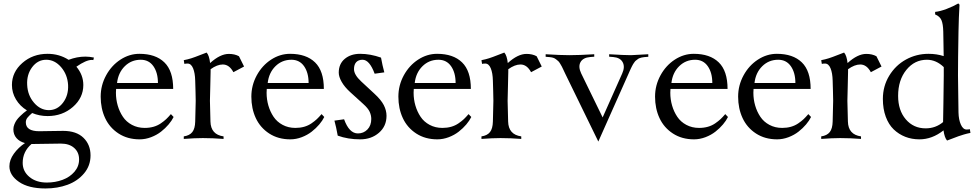

<svg xmlns="http://www.w3.org/2000/svg" viewBox="-20 -801 5644 1107"><path d="M48.8 -311Q48.8 -385.3 108.9 -438Q168.9 -490.7 254.4 -490.7Q321.8 -490.7 375.5 -456.1Q424.3 -474.6 471.7 -474.6Q495.6 -474.6 521.5 -469.2L518.1 -454.6Q512.2 -455.6 509.8 -455.6Q476.6 -455.6 420.4 -416.5Q460.4 -368.7 460.4 -311Q460.4 -236.8 400.1 -184.3Q339.8 -131.8 254.4 -131.8Q207.5 -131.8 165.5 -149.4Q146.5 -133.3 137.7 -121.8Q128.9 -110.4 128.9 -95.7Q128.9 -44.4 206.5 -44.4Q231.9 -44.4 271.2 -45.4Q310.5 -46.4 343.8 -46.4Q420.4 -46.4 461.2 -6.6Q502 33.2 502 95.2Q502 154.3 464.8 198.5Q427.7 242.7 369.6 264.2Q311.5 285.6 242.2 285.6Q144.5 285.6 89.4 247.6Q34.2 209.5 34.2 157.7Q34.2 121.1 59.8 85.4Q85.4 49.8 124 23.9Q92.8 15.6 75 -4.9Q57.1 -25.4 57.1 -55.7Q57.1 -69.8 63 -84.2Q68.8 -98.6 76.2 -108.9Q83.5 -119.1 95.9 -131.3Q108.4 -143.6 115.7 -149.4Q123 -155.3 135.3 -164.6Q95.2 -189 72 -227.8Q48.8 -266.6 48.8 -311ZM250 251.5Q298.8 251.5 340.8 235.8Q382.8 220.2 409.4 189.2Q436 158.2 436 118.2Q436 77.1 407.7 52Q379.4 26.9 331.1 26.9Q290 26.9 247.6 28.1Q205.1 29.3 166 29.3H161.6Q110.8 73.2 110.8 138.2Q110.8 187 149.7 219.2Q188.5 251.5 250 251.5ZM136.7 -311Q139.6 -251 176.3 -208.5Q212.9 -166 261.7 -166Q310.5 -166 343 -208.5Q375.5 -251 372.6 -311Q369.1 -371.1 332.3 -413.8Q295.4 -456.5 246.6 -456.5Q197.8 -456.5 165.5 -413.8Q133.3 -371.1 136.7 -311Z M978.5 -288.1H649.4Q648.4 -280.8 648.4 -266.1Q648.4 -228 658.7 -192.6Q668.9 -157.2 688.5 -127.9Q708 -98.6 740.7 -81.1Q773.4 -63.5 814.5 -63.5Q841.8 -63.5 865 -70.1Q888.2 -76.7 907 -89.6Q925.8 -102.5 938 -114Q950.2 -125.5 965.3 -143.1L981 -126.5Q970.7 -105.5 952.1 -83.5Q933.6 -61.5 908.7 -42Q883.8 -22.5 851.1 -10Q818.4 2.4 785.2 2.4Q715.3 2.4 663.6 -31.2Q611.8 -64.9 586.2 -120.1Q560.5 -175.3 560.5 -243.7Q560.5 -309.1 591.8 -366.5Q623 -423.8 674.6 -457.3Q726.1 -490.7 783.7 -490.7Q877 -490.7 927.7 -441.4Q978.5 -392.1 978.5 -288.1ZM654.8 -322.3H890.6Q890.6 -381.8 864.5 -419.2Q838.4 -456.5 791.5 -456.5Q737.3 -456.5 699.5 -419.2Q661.6 -381.8 654.8 -322.3Z M1171.4 -498Q1186.5 -481 1191.4 -437.5Q1249.5 -490.2 1299.3 -490.2Q1333.5 -490.2 1357.9 -476.6L1387.2 -417.5L1325.7 -384.8Q1301.8 -429.2 1264.6 -429.2Q1231.9 -429.2 1194.3 -401.9V-388.2Q1194.3 -362.3 1192.4 -302.7Q1190.4 -243.2 1190.4 -219.7Q1190.4 -193.8 1193.4 -100.1Q1195.3 -24.9 1269 -14.6V0Q1205.6 -4.9 1149.4 -4.9Q1103 -4.9 1039.6 0V-14.6Q1073.2 -19.5 1088.9 -39.6Q1104.5 -59.6 1105.5 -100.1Q1108.4 -193.8 1108.4 -219.7Q1108.4 -242.7 1107.2 -277.6Q1106 -312.5 1105.5 -335.9Q1104.5 -379.9 1093.3 -407.2Q1082 -434.6 1061.5 -434.6Q1051.8 -434.6 1043 -432.6L1039.6 -454.1Q1063 -458.5 1083.5 -465.1Q1104 -471.7 1132.1 -482.9Q1160.2 -494.1 1171.4 -498Z M1847.2 -288.1H1518.1Q1517.1 -280.8 1517.1 -266.1Q1517.1 -228 1527.3 -192.6Q1537.6 -157.2 1557.1 -127.9Q1576.7 -98.6 1609.4 -81.1Q1642.1 -63.5 1683.1 -63.5Q1710.4 -63.5 1733.6 -70.1Q1756.8 -76.7 1775.6 -89.6Q1794.4 -102.5 1806.6 -114Q1818.8 -125.5 1834 -143.1L1849.6 -126.5Q1839.4 -105.5 1820.8 -83.5Q1802.2 -61.5 1777.3 -42Q1752.4 -22.5 1719.7 -10Q1687 2.4 1653.8 2.4Q1584 2.4 1532.2 -31.2Q1480.5 -64.9 1454.8 -120.1Q1429.2 -175.3 1429.2 -243.7Q1429.2 -309.1 1460.4 -366.5Q1491.7 -423.8 1543.2 -457.3Q1594.7 -490.7 1652.3 -490.7Q1745.6 -490.7 1796.4 -441.4Q1847.2 -392.1 1847.2 -288.1ZM1523.4 -322.3H1759.3Q1759.3 -381.8 1733.2 -419.2Q1707 -456.5 1660.2 -456.5Q1606 -456.5 1568.1 -419.2Q1530.3 -381.8 1523.4 -322.3Z M2043.5 -31.7Q2076.2 -31.7 2098.4 -54.4Q2120.6 -77.1 2120.6 -115.2Q2120.6 -136.2 2111.3 -156.5Q2102.1 -176.8 2074.2 -201.7L1999.5 -269.5Q1966.8 -299.3 1950 -328.9Q1933.1 -358.4 1933.1 -382.3Q1933.1 -432.6 1967.8 -461.7Q2002.4 -490.7 2056.6 -490.7Q2115.2 -490.7 2176.8 -468.8Q2185.1 -422.9 2195.8 -383.8L2140.1 -376Q2110.4 -456.5 2070.3 -456.5Q2046.9 -456.5 2033.9 -442.6Q2021 -428.7 2021 -402.3Q2021 -370.1 2062.5 -331.5L2137.7 -261.7Q2177.2 -225.6 2192.9 -194.8Q2208.5 -164.1 2208.5 -133.3Q2208.5 -73.2 2164.8 -35.4Q2121.1 2.4 2056.6 2.4Q1985.8 2.4 1927.2 -19Q1918.5 -67.9 1908.2 -105.5L1963.9 -113.3Q1993.2 -31.7 2043.5 -31.7Z M2694.8 -288.1H2365.7Q2364.7 -280.8 2364.7 -266.1Q2364.7 -228 2375 -192.6Q2385.3 -157.2 2404.8 -127.9Q2424.3 -98.6 2457 -81.1Q2489.7 -63.5 2530.8 -63.5Q2558.1 -63.5 2581.3 -70.1Q2604.5 -76.7 2623.3 -89.6Q2642.1 -102.5 2654.3 -114Q2666.5 -125.5 2681.6 -143.1L2697.3 -126.5Q2687 -105.5 2668.5 -83.5Q2649.9 -61.5 2625 -42Q2600.1 -22.5 2567.4 -10Q2534.7 2.4 2501.5 2.4Q2431.6 2.4 2379.9 -31.2Q2328.1 -64.9 2302.5 -120.1Q2276.9 -175.3 2276.9 -243.7Q2276.9 -309.1 2308.1 -366.5Q2339.4 -423.8 2390.9 -457.3Q2442.4 -490.7 2500 -490.7Q2593.3 -490.7 2644 -441.4Q2694.8 -392.1 2694.8 -288.1ZM2371.1 -322.3H2606.9Q2606.9 -381.8 2580.8 -419.2Q2554.7 -456.5 2507.8 -456.5Q2453.6 -456.5 2415.8 -419.2Q2377.9 -381.8 2371.1 -322.3Z M2887.7 -498Q2902.8 -481 2907.7 -437.5Q2965.8 -490.2 3015.6 -490.2Q3049.8 -490.2 3074.2 -476.6L3103.5 -417.5L3042 -384.8Q3018.1 -429.2 2981 -429.2Q2948.2 -429.2 2910.6 -401.9V-388.2Q2910.6 -362.3 2908.7 -302.7Q2906.7 -243.2 2906.7 -219.7Q2906.7 -193.8 2909.7 -100.1Q2911.6 -24.9 2985.4 -14.6V0Q2921.9 -4.9 2865.7 -4.9Q2819.3 -4.9 2755.9 0V-14.6Q2789.6 -19.5 2805.2 -39.6Q2820.8 -59.6 2821.8 -100.1Q2824.7 -193.8 2824.7 -219.7Q2824.7 -242.7 2823.5 -277.6Q2822.3 -312.5 2821.8 -335.9Q2820.8 -379.9 2809.6 -407.2Q2798.3 -434.6 2777.8 -434.6Q2768.1 -434.6 2759.3 -432.6L2755.9 -454.1Q2779.3 -458.5 2799.8 -465.1Q2820.3 -471.7 2848.4 -482.9Q2876.5 -494.1 2887.7 -498Z M3429.7 15.1 3238.3 -377.4Q3235.8 -382.3 3229 -397.2Q3222.2 -412.1 3219.5 -417Q3216.8 -421.9 3210.2 -433.1Q3203.6 -444.3 3198.7 -448.5Q3193.8 -452.6 3186 -459Q3178.2 -465.3 3169.2 -468Q3160.2 -470.7 3148.9 -471.7L3126 -473.6V-488.3Q3212.4 -482.9 3262.7 -482.9Q3318.8 -482.9 3406.2 -488.3V-474.1L3382.8 -472.2Q3341.3 -468.8 3326.9 -442.6Q3312.5 -416.5 3331.1 -377.4L3454.6 -124L3567.4 -377.4Q3584.5 -415 3570.3 -441.9Q3556.2 -468.8 3515.6 -472.2L3492.2 -474.1V-488.3Q3579.6 -482.9 3618.2 -482.9Q3630.4 -482.9 3717.8 -488.3V-473.6L3694.3 -471.7Q3686.5 -471.2 3679.2 -469.2Q3671.9 -467.3 3666.5 -465.3Q3661.1 -463.4 3655.3 -458.5Q3649.4 -453.6 3646 -451.4Q3642.6 -449.2 3637.5 -441.7Q3632.3 -434.1 3630.4 -431.4Q3628.4 -428.7 3623.5 -418.7Q3618.7 -408.7 3617.4 -406.2Q3616.2 -403.8 3610.8 -391.8Q3605.5 -379.9 3604.5 -377.4Z M4174.8 -288.1H3845.7Q3844.7 -280.8 3844.7 -266.1Q3844.7 -228 3855 -192.6Q3865.2 -157.2 3884.8 -127.9Q3904.3 -98.6 3937 -81.1Q3969.7 -63.5 4010.7 -63.5Q4038.1 -63.5 4061.3 -70.1Q4084.5 -76.7 4103.3 -89.6Q4122.1 -102.5 4134.3 -114Q4146.5 -125.5 4161.6 -143.1L4177.2 -126.5Q4167 -105.5 4148.4 -83.5Q4129.9 -61.5 4105 -42Q4080.1 -22.5 4047.4 -10Q4014.6 2.4 3981.4 2.4Q3911.6 2.4 3859.9 -31.2Q3808.1 -64.9 3782.5 -120.1Q3756.8 -175.3 3756.8 -243.7Q3756.8 -309.1 3788.1 -366.5Q3819.3 -423.8 3870.8 -457.3Q3922.4 -490.7 3980 -490.7Q4073.2 -490.7 4124 -441.4Q4174.8 -392.1 4174.8 -288.1ZM3851.1 -322.3H4086.9Q4086.9 -381.8 4060.8 -419.2Q4034.7 -456.5 3987.8 -456.5Q3933.6 -456.5 3895.8 -419.2Q3857.9 -381.8 3851.1 -322.3Z M4653.8 -288.1H4324.7Q4323.7 -280.8 4323.7 -266.1Q4323.7 -228 4334 -192.6Q4344.2 -157.2 4363.8 -127.9Q4383.3 -98.6 4416 -81.1Q4448.7 -63.5 4489.7 -63.5Q4517.1 -63.5 4540.3 -70.1Q4563.5 -76.7 4582.3 -89.6Q4601.1 -102.5 4613.3 -114Q4625.5 -125.5 4640.6 -143.1L4656.2 -126.5Q4646 -105.5 4627.4 -83.5Q4608.9 -61.5 4584 -42Q4559.1 -22.5 4526.4 -10Q4493.7 2.4 4460.4 2.4Q4390.6 2.4 4338.9 -31.2Q4287.1 -64.9 4261.5 -120.1Q4235.8 -175.3 4235.8 -243.7Q4235.8 -309.1 4267.1 -366.5Q4298.3 -423.8 4349.9 -457.3Q4401.4 -490.7 4459 -490.7Q4552.2 -490.7 4603 -441.4Q4653.8 -392.1 4653.8 -288.1ZM4330.1 -322.3H4565.9Q4565.9 -381.8 4539.8 -419.2Q4513.7 -456.5 4466.8 -456.5Q4412.6 -456.5 4374.8 -419.2Q4336.9 -381.8 4330.1 -322.3Z M4846.7 -498Q4861.8 -481 4866.7 -437.5Q4924.8 -490.2 4974.6 -490.2Q5008.8 -490.2 5033.2 -476.6L5062.5 -417.5L5001 -384.8Q4977.1 -429.2 4939.9 -429.2Q4907.2 -429.2 4869.6 -401.9V-388.2Q4869.6 -362.3 4867.7 -302.7Q4865.7 -243.2 4865.7 -219.7Q4865.7 -193.8 4868.7 -100.1Q4870.6 -24.9 4944.3 -14.6V0Q4880.9 -4.9 4824.7 -4.9Q4778.3 -4.9 4714.8 0V-14.6Q4748.5 -19.5 4764.2 -39.6Q4779.8 -59.6 4780.8 -100.1Q4783.7 -193.8 4783.7 -219.7Q4783.7 -242.7 4782.5 -277.6Q4781.2 -312.5 4780.8 -335.9Q4779.8 -379.9 4768.6 -407.2Q4757.3 -434.6 4736.8 -434.6Q4727.1 -434.6 4718.3 -432.6L4714.8 -454.1Q4738.3 -458.5 4758.8 -465.1Q4779.3 -471.7 4807.4 -482.9Q4835.4 -494.1 4846.7 -498Z M5281.2 2.4Q5237.3 2.4 5199.7 -12.2Q5162.1 -26.9 5132.8 -54.9Q5103.5 -83 5086.9 -128.2Q5070.3 -173.3 5070.3 -230.5Q5070.3 -304.2 5106.9 -364.5Q5143.6 -424.8 5203.6 -457.8Q5263.7 -490.7 5333.5 -490.7Q5380.4 -490.7 5420.9 -477.5Q5420.4 -502.4 5419.7 -551.3Q5418.9 -600.1 5418.5 -619.1Q5417.5 -662.6 5408 -684.8Q5398.4 -707 5371.6 -717.8V-732.4Q5400.9 -735.4 5438.5 -749.8Q5476.1 -764.2 5505.4 -781.2L5512.2 -773.9Q5507.8 -700.7 5506.3 -618.7Q5503.4 -456.1 5503.4 -366.2Q5503.4 -316.9 5506.3 -152.8Q5507.3 -110.8 5520 -82.5Q5532.7 -54.2 5553.2 -54.2Q5563 -54.2 5571.8 -56.2L5575.2 -34.7Q5556.6 -31.2 5537.6 -25.6Q5518.6 -20 5505.9 -15.4Q5493.2 -10.7 5472.4 -2.7Q5451.7 5.4 5440.4 9.3Q5425.8 -6.8 5419.9 -49.3Q5354.5 2.4 5281.2 2.4ZM5419.4 -210Q5421.4 -346.7 5421.4 -366.2V-414.1Q5377.4 -456.5 5324.2 -456.5Q5252.9 -456.5 5205.6 -397.9Q5158.2 -339.4 5158.2 -248Q5158.2 -164.6 5202.6 -112.8Q5247.1 -61 5316.9 -61Q5374.5 -61 5417.5 -97.2V-100.6Z"/></svg>

Font: Flanker
Style: Regular
Weight: 400
Designer: Flanker
Foundry: Flanker
Version: Version 2.027